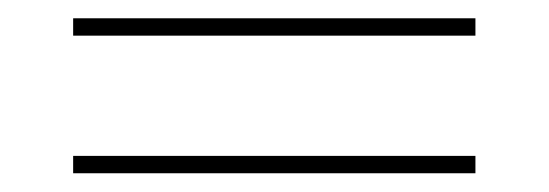

<svg xmlns="http://www.w3.org/2000/svg" viewBox="-20 -490 600 210"><path d="M60 -451V-470H500V-451ZM60 -300.5V-319.5H500V-300.5Z"/></svg>

Font: Bodoni Moda
Style: Regular
Weight: 400
Designer: Owen Earl
Foundry: indestructible type
Version: Version 2.005